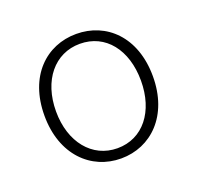

<svg xmlns="http://www.w3.org/2000/svg" viewBox="-76 -889 547 529"><g transform="rotate(-20 197.5 -624.5)"><path d="M196 -442C284 -442 355 -510 355 -625C355 -741 284 -807 196 -807C108 -807 37 -741 37 -625C37 -510 108 -442 196 -442ZM196 -472C122 -472 71 -535 71 -625C71 -716 122 -778 196 -778C271 -778 320 -716 320 -625C320 -535 271 -472 196 -472Z"/></g></svg>

Font: Source Han Sans CN ExtraLight
Style: Regular
Weight: 250
Designer: Ryoko NISHIZUKA (kana & ideographs); Paul D. Hunt (Latin, Greek & Cyrillic); Wenlong ZHANG (bopomofo); Sandoll Communica
Foundry: Adobe Systems Incorporated
Version: Version 1.004;PS 1.004;hotconv 16.6.51;makeotf.lib2.5.65220